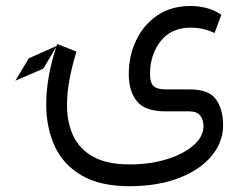

<svg xmlns="http://www.w3.org/2000/svg" viewBox="-20 -379 821 645"><path d="M125.5 -148.4 31.7 -107.9 76.7 -183.1 169.9 -224.6Q171.4 -228 172.4 -231.4L236.8 -205.6Q223.1 -161.6 214.1 -115.2Q205.1 -68.8 205.1 -25.4Q205.1 31.7 225.8 76.7Q246.6 121.6 293 147.5Q339.4 173.3 416 173.3Q483.9 173.3 540 156Q596.2 138.7 629.9 109.4Q663.6 80.1 663.6 43.9Q663.6 24.9 653.1 10Q642.6 -4.9 615.2 -4.9H536.1Q466.8 -4.9 439.7 -39.1Q412.6 -73.2 412.6 -129.4Q412.6 -191.4 437.5 -243.7Q462.4 -295.9 508.8 -327.4Q555.2 -358.9 620.1 -358.9Q645.5 -358.9 671.9 -352.5Q698.2 -346.2 723.6 -329.6L700.7 -268.1Q663.1 -286.1 620.6 -286.1Q555.2 -286.1 519.5 -240.5Q483.9 -194.8 483.9 -129.4Q483.9 -101.6 495.8 -90.1Q507.8 -78.6 537.6 -78.6H618.7Q682.1 -78.6 705.8 -44.9Q729.5 -11.2 729.5 42Q729.5 98.1 691.2 144.5Q652.8 190.9 582.5 218.5Q512.2 246.1 416 246.6Q315.9 246.6 253.9 210.2Q191.9 173.8 163.6 111.6Q135.3 49.3 135.3 -28.3Q135.3 -75.2 144.3 -124.8Q153.3 -174.3 169.4 -222.2Z"/></svg>

Font: Vazirmatn UI Light
Style: Regular
Weight: 300
Designer: Saber Rastikerdar
Foundry: Saber Rastikerdar
Version: Version 33.003